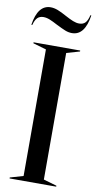

<svg xmlns="http://www.w3.org/2000/svg" viewBox="-107 -947 495 989"><g transform="rotate(10 140.0 -452.5)"><path d="M19 -5 88 -25V-687L19 -707V-712H263V-707L194 -687V-25L263 -5V0H19ZM122 -822Q98 -835 80.5 -842Q63 -849 47 -849Q28 -849 16 -837.5Q4 -826 -3 -799H-8Q8 -905 75 -905Q93 -905 112.5 -897.5Q132 -890 159 -875Q183 -862 200.5 -855Q218 -848 233 -848Q254 -848 265.5 -860.5Q277 -873 283 -900H288Q272 -793 205 -793Q187 -793 169.5 -800Q152 -807 122 -822Z"/></g></svg>

Font: Nyght Serif
Style: Regular
Weight: 400
Designer: Maksym Kobuzan
Version: Version 0.410